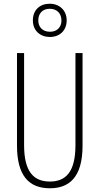

<svg xmlns="http://www.w3.org/2000/svg" viewBox="-20 -998 533 1028"><path d="M247 -800C300 -800 337 -835 337 -889C337 -943 298 -978 246 -978C194 -978 156 -945 156 -889C156 -833 196 -800 247 -800ZM248 -828C206 -828 185 -855 185 -889C185 -925 207 -951 246 -951C285 -951 309 -926 309 -888C309 -852 285 -828 248 -828ZM422 -218V-714H384V-221C384 -73 329 -26 247 -26C160 -26 109 -79 109 -221V-714H71V-218C71 -60 133 10 247 10C348 10 422 -46 422 -218Z"/></svg>

Font: Noto Sans Sinhala UI ExtraCondensed ExtraLight
Style: Regular
Weight: 200
Width: 2
Designer: Jelle Bosma - Monotype Design Team
Foundry: Monotype Imaging Inc.
Version: Version 2.006